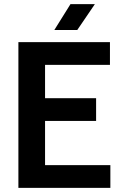

<svg xmlns="http://www.w3.org/2000/svg" viewBox="-20 -909 589 929"><path d="M69 0V-705H512V-595H143L198 -662V-42L143 -110H514V0ZM153 -324V-434H445V-324ZM321 -889H439L354 -764H243Z"/></svg>

Font: TikTok Sans 24pt SemiBold
Style: Regular
Weight: 600
Version: Version 4.000